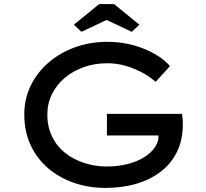

<svg xmlns="http://www.w3.org/2000/svg" viewBox="-20 -911 1008 941"><path d="M496 10Q416 10 344 -14.5Q272 -39 217 -85.5Q162 -132 130.5 -199Q99 -266 99 -350Q99 -425 130 -490Q161 -555 217 -603.5Q273 -652 347 -679Q421 -706 506 -706Q574 -706 633.5 -689.5Q693 -673 739.5 -646Q786 -619 813 -587L743 -510Q709 -539 671 -558.5Q633 -578 591.5 -589.5Q550 -601 506 -601Q444 -601 390.5 -582Q337 -563 297 -529Q257 -495 234.5 -449.5Q212 -404 212 -350Q212 -289 235.5 -241Q259 -193 300 -161Q341 -129 393.5 -112Q446 -95 503 -95Q556 -95 603 -106.5Q650 -118 685 -139.5Q720 -161 739.5 -189.5Q759 -218 757 -250V-266L772 -247H504V-353H872Q874 -339 875 -329.5Q876 -320 876 -313.5Q876 -307 876 -302Q876 -226 848 -168Q820 -110 769 -70.5Q718 -31 648.5 -10.5Q579 10 496 10ZM379 -755 342 -790 466 -891H539L663 -790L626 -755L488 -820H517Z"/></svg>

Font: Lexend Mega
Style: Regular
Weight: 400
Designer: Bonnie Shaver-Troup, Thomas Jockin
Foundry: Lexend
Version: Version 1.007